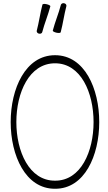

<svg xmlns="http://www.w3.org/2000/svg" viewBox="-20 -1154 665 1186"><path d="M355 -955C369 -1008 376 -1063 390 -1116C392 -1124 386 -1132 376 -1134C367 -1136 358 -1131 356 -1124C342 -1070 320 -1019 306 -965C305 -961 315 -955 329 -952C343 -949 354 -950 355 -955ZM241 -956C255 -1010 277 -1061 291 -1115C292 -1119 282 -1125 268 -1128C255 -1131 243 -1130 242 -1125C228 -1072 221 -1017 207 -964C205 -956 212 -948 221 -946C231 -944 240 -949 241 -956ZM593 -400C593 -606 503 -813 320 -813C137 -813 46 -606 46 -400C46 -194 137 13 320 12C503 13 593 -194 593 -400ZM81 -400C81 -581 160 -763 320 -763C480 -763 558 -581 558 -400C558 -219 480 -37 320 -38C160 -37 81 -219 81 -400Z"/></svg>

Font: Nupuram Condensed Thin
Style: Regular
Weight: 100
Width: 3
Designer: Santhosh Thottingal (santhosh.thottingal@gmail.com)
Foundry: SMC
Version: Version 1.000